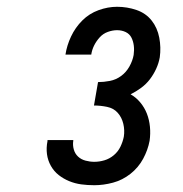

<svg xmlns="http://www.w3.org/2000/svg" viewBox="-20 -863 540 566"><path d="M258 -317Q238 -317 219.5 -319.5Q201 -322 184 -329Q167 -336 153 -347Q139 -358 130 -374Q121 -390 118.5 -408.5Q116 -427 120 -447V-450H196V-448Q194 -435 197.5 -422.5Q201 -410 210 -401.5Q219 -393 232 -389.5Q245 -386 258 -386Q273 -386 288 -390.5Q303 -395 315.5 -405.5Q328 -416 335 -430.5Q342 -445 345 -460Q348 -479 343.5 -498Q339 -517 327 -530.5Q315 -544 295.5 -548Q276 -552 257 -552L269 -621Q286 -621 304 -624.5Q322 -628 337 -639Q352 -650 361.5 -667Q371 -684 374 -701Q376 -715 374.5 -728Q373 -741 367.5 -752Q362 -763 350.5 -768.5Q339 -774 325 -774Q312 -774 298 -769Q284 -764 274 -753Q264 -742 257.5 -729Q251 -716 249 -702H173Q177 -729 189.5 -755.5Q202 -782 222.5 -802.5Q243 -823 270.5 -833Q298 -843 325 -843Q355 -843 382.5 -833.5Q410 -824 427 -802.5Q444 -781 449.5 -752Q455 -723 451 -694Q448 -677 440.5 -660.5Q433 -644 422 -629.5Q411 -615 396 -604Q381 -593 365 -585Q381 -576 393.5 -561Q406 -546 413 -528Q420 -510 422 -489.5Q424 -469 421 -448Q416 -421 402 -395Q388 -369 364.5 -350.5Q341 -332 313 -324.5Q285 -317 258 -317Z"/></svg>

Font: Iosevka Curly
Style: Italic
Weight: 400
Italic angle: -9°
Monospace: yes
Designer: Belleve Invis
Foundry: Belleve Invis
Version: Version 22.1.2; ttfautohint (v1.8.4)